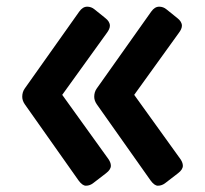

<svg xmlns="http://www.w3.org/2000/svg" viewBox="-20 -663 626 586"><path d="M267.6 -367.7Q267.6 -382.3 275.4 -393.1L441.4 -627.4Q452.1 -642.6 465.8 -642.6Q478.5 -642.6 488.3 -634.3L520.5 -608.4Q535.2 -597.2 535.2 -584.5Q535.2 -574.7 525.4 -562L389.6 -373.5L528.3 -180.7Q538.1 -168 538.1 -157.2Q538.1 -145.5 523.4 -134.3L485.4 -105Q474.6 -96.2 461.9 -96.2Q451.2 -96.2 439.5 -112.3L275.4 -344.7Q267.6 -356 267.6 -367.7ZM47.9 -367.7Q47.9 -382.3 55.7 -393.1L221.7 -627.4Q232.4 -642.6 246.1 -642.6Q258.8 -642.6 268.6 -634.3L300.8 -608.4Q315.4 -597.2 315.4 -584.5Q315.4 -574.7 305.7 -562L169.9 -373.5L308.6 -180.7Q318.4 -168 318.4 -157.2Q318.4 -145.5 303.7 -134.3L265.6 -105Q254.9 -96.2 242.2 -96.2Q231.4 -96.2 219.7 -112.3L55.7 -344.7Q47.9 -356 47.9 -367.7Z"/></svg>

Font: Simply Mono
Style: Bold
Weight: 700
Designer: Wojciech Kalinowski "wmk69" (wmk69@o2.pl)
Foundry: Wojciech Kalinowski "wmk69" (wmk69@o2.pl)
Version: Version 1.0.0